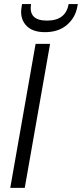

<svg xmlns="http://www.w3.org/2000/svg" viewBox="-20 -912 398 932"><path d="M29.8 0 152.8 -699.2H223.1L100.1 0ZM355 -877.9Q345.2 -825.2 304.2 -790.5Q263.2 -755.9 198.2 -755.9Q134.3 -755.9 104.7 -791Q75.2 -826.2 85 -878.9L86.9 -892.1H130.9Q117.2 -812 208 -812Q299.3 -812 313 -892.1H357.9Z"/></svg>

Font: SVN-Poppins Light
Style: Italic
Weight: 300
Italic angle: -10°
Designer: Ninad Kale (Devanagari), Jonny Pinhorn (Latin)
Foundry: Indian Type Foundry
Version: Version 3.002 2017